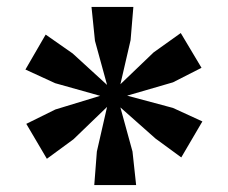

<svg xmlns="http://www.w3.org/2000/svg" viewBox="-20 -860 659 555"><path d="M252.5 -325 260 -422 289.5 -551 192.5 -457.5 115.5 -401 56 -502 140 -543.5 269.5 -583 139.5 -619.5 53.5 -659 112 -760 190 -705.5 289.5 -614.5 254.5 -742 244.5 -840H365.5L357.5 -744L328 -616.5L424 -708.5L502.5 -764.5L562.5 -664L480 -622L347.5 -583.5L480 -548L565 -509L504 -405L429.5 -459.5L328 -549.5L363 -422L373.5 -325Z"/></svg>

Font: Merriweather 48pt Black
Style: Regular
Weight: 900
Version: Version 2.100